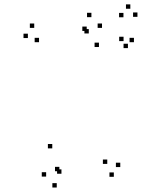

<svg xmlns="http://www.w3.org/2000/svg" viewBox="-20 -847 660 878"><path d="M500.5 -38.5V-58.5H480.5V-38.5ZM530 -83V-103H510V-83ZM470.5 -97.5V-117.5H450.5V-97.5ZM261 -52.5V-72.5H241V-52.5ZM251.5 -64V-84H231.5V-64ZM432.5 -632V-652H412.5V-632ZM446.5 -719.5V-739.5H426.5V-719.5ZM398 -768.5V-788.5H378V-768.5ZM136.5 -719.5V-739.5H116.5V-719.5ZM107.5 -673V-693H87.5V-673ZM158.5 -654V-674H138.5V-654ZM376.5 -705.5V-725.5H356.5V-705.5ZM386 -694V-714H366V-694ZM219 -168.5V-188.5H199V-168.5ZM191 -39.5V-59.5H171V-39.5ZM239.5 10.5V-9.5H219.5V10.5ZM592.5 -654V-674H572.5V-654ZM608.5 -770V-790H588.5V-770ZM576 -807V-827H556V-807ZM544.5 -768V-788H524.5V-768ZM545 -659V-679H525V-659ZM565 -627V-647H545V-627Z"/></svg>

Font: Monaspace Radon Dots Var
Style: Regular
Weight: 400
Designer: Riley Cran and the Lettermatic Team
Version: Version 1.100 (Monaspace Radon Dots)